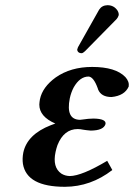

<svg xmlns="http://www.w3.org/2000/svg" viewBox="-20 -700 511 732"><path d="M389.6 -680.2Q414.1 -680.2 427.7 -660.2Q433.6 -650.4 432.6 -642.1Q429.7 -632.8 424.3 -627L304.2 -504.9Q296.4 -497.6 291.5 -497.1Q278.3 -497.1 274.9 -507.3Q274.4 -509.8 274.4 -511.2Q275.9 -517.1 277.3 -520L357.9 -663.1Q368.7 -679.7 389.6 -680.2ZM191.9 -121.1Q179.2 -62 213.9 -38.1Q228 -29.3 246.1 -28.8Q292 -29.3 388.7 -86.9L408.2 -51.8Q326.2 11.7 227.5 12.2Q82 12.2 67.4 -75.2Q64.5 -95.7 68.8 -118.2Q83.5 -187.5 173.8 -222.7Q182.6 -226.1 190.9 -229Q129.9 -255.4 129.9 -301.3Q130.4 -311.5 132.3 -321.8Q142.1 -368.2 192.4 -404.8Q249.5 -444.8 331.5 -444.8Q420.9 -444.8 458 -406.2Q473.6 -388.7 470.7 -370.1Q455.1 -335 405.3 -330.1Q365.7 -330.1 354 -358.9Q353 -361.8 352.5 -363.8Q336.9 -406.7 317.9 -408.2Q284.7 -408.2 261.2 -367.2Q251 -348.1 246.1 -325.2Q230 -244.1 284.7 -243.2Q286.6 -243.2 293 -244.1Q318.8 -248 336.9 -248Q385.7 -247.1 382.3 -227.1Q375 -202.6 326.2 -202.1Q322.8 -202.1 311 -203.6Q302.7 -204.6 299.8 -205.1Q285.2 -208 276.4 -208Q223.6 -208 199.2 -147Q194.8 -134.3 191.9 -121.1Z"/></svg>

Font: Linux Libertine Slanted O
Style: Bold Slanted
Weight: 700
Designer: Philipp H. Poll
Foundry: Philipp H. Poll
Version: Version 5.0.0